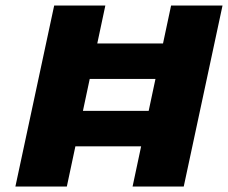

<svg xmlns="http://www.w3.org/2000/svg" viewBox="-20 -678 829 698"><path d="M462 0 602 -658H789L648 0ZM36 0 177 -658H363L223 0ZM133 -146 161 -275H633L605 -146ZM186 -391 213 -520H685L658 -391Z"/></svg>

Font: Ysabeau Infant Black
Style: Italic
Weight: 900
Italic angle: -12°
Designer: Christian Thalmann (Catharsis Fonts)
Version: Version 2.001;gftools[0.9.30]; featfreeze: ss01,ss02,lnum